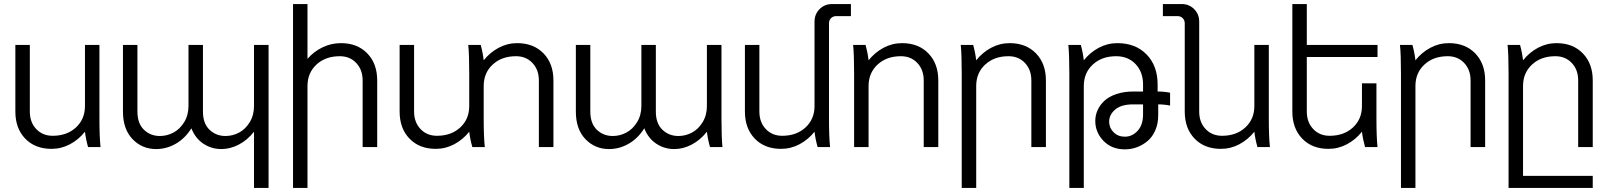

<svg xmlns="http://www.w3.org/2000/svg" viewBox="-20 -720 7873 940"><path d="M472.2 0H411.1Q399.9 -40 396 -75.2Q365.2 -36.6 322.8 -13.9Q280.3 8.8 231.9 8.8Q151.9 8.8 103.5 -41.3Q55.2 -91.3 55.2 -173.8V-500H126V-173.8Q126 -121.6 157.2 -88.4Q188.5 -55.2 237.8 -55.2Q307.6 -55.2 351.8 -95.9Q396 -136.7 396 -201.2V-500H466.8V-140.1Q466.8 -49.8 472.2 0Z M1294.9 200.2H1223.6V-75.2Q1190.9 -33.7 1148.9 -12Q1106.9 9.8 1064 9.8Q1015.1 9.8 975.6 -16.6Q936 -43 917 -91.8Q885.7 -42 840.3 -16.1Q794.9 9.8 744.6 9.8Q675.3 9.8 628.7 -39.1Q582 -87.9 582 -173.8V-500H652.8V-173.8Q652.8 -115.7 684.6 -85Q716.3 -54.2 762.7 -54.2Q797.4 -54.2 828.6 -70.6Q859.9 -86.9 881.3 -121.3Q902.8 -155.8 902.8 -201.2V-500H973.6V-173.8Q973.6 -115.7 1005.6 -85Q1037.6 -54.2 1084 -54.2Q1118.7 -54.2 1149.9 -70.6Q1181.2 -86.9 1202.4 -121.3Q1223.6 -155.8 1223.6 -201.2V-500H1294.9Z M1485.4 -700.2V-432.1Q1516.1 -467.3 1558.6 -488Q1601.1 -508.8 1649.4 -508.8Q1729.5 -508.8 1778.1 -458.7Q1826.7 -408.7 1826.7 -326.2V0H1755.4V-326.2Q1755.4 -378.4 1724.1 -411.6Q1692.9 -444.8 1643.6 -444.8Q1573.7 -444.8 1529.5 -404.1Q1485.4 -363.3 1485.4 -298.8V200.2H1414.6V-700.2Z M2277.3 -201.2V-359.9Q2277.3 -455.1 2272.5 -500H2333.5Q2343.8 -462.9 2348.1 -424.8Q2378.9 -463.4 2421.4 -486.1Q2463.9 -508.8 2512.2 -508.8Q2592.3 -508.8 2640.9 -458.7Q2689.5 -408.7 2689.5 -326.2V0H2618.2V-326.2Q2618.2 -378.4 2586.9 -411.6Q2555.7 -444.8 2506.3 -444.8Q2436.5 -444.8 2392.3 -404.1Q2348.1 -363.3 2348.1 -298.8V-140.1Q2348.1 -49.8 2353.5 0H2292.5Q2281.2 -40 2277.3 -75.2Q2246.6 -36.6 2204.1 -13.9Q2161.6 8.8 2113.3 8.8Q2033.2 8.8 1984.9 -41.3Q1936.5 -91.3 1936.5 -173.8V-500H2007.3V-173.8Q2007.3 -121.6 2038.6 -88.4Q2069.8 -55.2 2119.1 -55.2Q2189 -55.2 2233.2 -95.9Q2277.3 -136.7 2277.3 -201.2Z M3120.1 -201.2V-500H3190.9V-173.8Q3190.9 -115.7 3222.9 -85Q3254.9 -54.2 3301.3 -54.2Q3335.9 -54.2 3367.2 -70.6Q3398.4 -86.9 3419.7 -121.3Q3440.9 -155.8 3440.9 -201.2V-500H3512.2V-140.1Q3512.2 -44.9 3517.1 0H3456.1Q3444.8 -40 3440.9 -75.2Q3408.2 -33.7 3366.2 -12Q3324.2 9.8 3281.2 9.8Q3232.4 9.8 3192.9 -16.6Q3153.3 -43 3134.3 -91.8Q3103 -42 3057.6 -16.1Q3012.2 9.8 2961.9 9.8Q2892.6 9.8 2845.9 -39.1Q2799.3 -87.9 2799.3 -173.8V-500H2870.1V-173.8Q2870.1 -115.7 2901.9 -85Q2933.6 -54.2 2980 -54.2Q3014.6 -54.2 3045.9 -70.6Q3077.1 -86.9 3098.6 -121.3Q3120.1 -155.8 3120.1 -201.2Z M4038.6 -606V-140.1Q4038.6 -49.8 4043.9 0H3982.9Q3971.7 -40 3967.8 -75.2Q3937 -36.6 3894.5 -13.9Q3852.1 8.8 3803.7 8.8Q3723.6 8.8 3675.3 -41.3Q3627 -91.3 3627 -173.8V-500H3697.8V-173.8Q3697.8 -121.6 3729 -88.4Q3760.3 -55.2 3809.6 -55.2Q3879.4 -55.2 3923.6 -95.9Q3967.8 -136.7 3967.8 -201.2V-613.8Q3967.8 -650.4 3992.4 -675.3Q4017.1 -700.2 4053.7 -700.2H4146V-641.1H4073.7Q4058.6 -641.1 4048.6 -631.1Q4038.6 -621.1 4038.6 -606Z M4156.7 -500H4217.8Q4228 -462.9 4232.4 -424.8Q4263.2 -463.4 4305.7 -486.1Q4348.1 -508.8 4396.5 -508.8Q4476.6 -508.8 4525.1 -458.7Q4573.7 -408.7 4573.7 -326.2V0H4502.4V-326.2Q4502.4 -378.4 4471.2 -411.6Q4439.9 -444.8 4390.6 -444.8Q4320.8 -444.8 4276.6 -404.1Q4232.4 -363.3 4232.4 -298.8V0H4161.6V-359.9Q4161.6 -455.1 4156.7 -500Z M4683.6 -500H4744.6Q4754.9 -462.9 4759.3 -424.8Q4790 -463.4 4832.5 -486.1Q4875 -508.8 4923.3 -508.8Q5003.4 -508.8 5052 -458.7Q5100.6 -408.7 5100.6 -326.2V0H5029.3V-326.2Q5029.3 -378.4 4998 -411.6Q4966.8 -444.8 4917.5 -444.8Q4847.7 -444.8 4803.5 -404.1Q4759.3 -363.3 4759.3 -298.8V200.2H4688.5V-359.9Q4688.5 -455.1 4683.6 -500Z M5210.4 -500H5271.5Q5281.7 -462.9 5286.1 -424.8Q5316.9 -463.4 5359.4 -486.1Q5401.9 -508.8 5450.2 -508.8Q5539.6 -508.8 5593.5 -453.4Q5647.5 -397.9 5647.5 -306.2V-272Q5678.7 -272 5708.5 -266.1V-203.1Q5679.7 -209 5650.4 -209V-155.8Q5650.4 -115.2 5636.5 -82.8Q5622.6 -50.3 5599.1 -30.3Q5575.7 -10.3 5547.1 0.5Q5518.6 11.2 5487.3 11.2Q5422.4 11.2 5382.3 -30.5Q5342.3 -72.3 5342.3 -127.9Q5342.3 -155.3 5353.5 -180.4Q5364.7 -205.6 5386.7 -226.3Q5408.7 -247.1 5445.6 -259.5Q5482.4 -272 5529.3 -272H5576.2V-306.2Q5576.2 -367.7 5539.6 -406.2Q5502.9 -444.8 5444.3 -444.8Q5374.5 -444.8 5330.3 -404.1Q5286.1 -363.3 5286.1 -298.8V200.2H5215.3V-359.9Q5215.3 -455.1 5210.4 -500ZM5487.3 -50.8Q5522.9 -50.8 5549.6 -79.6Q5576.2 -108.4 5576.2 -160.2V-209H5527.3Q5469.7 -209 5439.9 -183.8Q5410.2 -158.7 5410.2 -124Q5410.2 -94.7 5431.6 -72.8Q5453.1 -50.8 5487.3 -50.8Z M6197.3 0H6136.2Q6125 -40 6121.1 -75.2Q6090.3 -36.6 6047.9 -13.9Q6005.4 8.8 5957 8.8Q5877 8.8 5828.6 -41.3Q5780.3 -91.3 5780.3 -173.8V-606Q5780.3 -621.1 5770.3 -631.1Q5760.3 -641.1 5745.1 -641.1H5673.3V-700.2H5765.1Q5801.8 -700.2 5826.4 -675.3Q5851.1 -650.4 5851.1 -613.8V-173.8Q5851.1 -121.6 5882.3 -88.4Q5913.6 -55.2 5962.9 -55.2Q6032.7 -55.2 6076.9 -95.9Q6121.1 -136.7 6121.1 -201.2V-500H6191.9V-140.1Q6191.9 -49.8 6197.3 0Z M6724.1 0H6663.1Q6651.9 -40 6647.9 -75.2Q6617.2 -36.6 6574.7 -13.9Q6532.2 8.8 6483.9 8.8Q6403.8 8.8 6355.5 -41.3Q6307.1 -91.3 6307.1 -173.8V-700.2H6377.9V-500H6724.1V-440.9H6377.9V-173.8Q6377.9 -121.6 6409.2 -88.4Q6440.4 -55.2 6489.7 -55.2Q6559.6 -55.2 6603.8 -95.9Q6647.9 -136.7 6647.9 -201.2V-312H6718.8V-140.1Q6718.8 -49.8 6724.1 0Z M6834 -500H6895Q6905.3 -462.9 6909.7 -424.8Q6940.4 -463.4 6982.9 -486.1Q7025.4 -508.8 7073.7 -508.8Q7153.8 -508.8 7202.4 -458.7Q7251 -408.7 7251 -326.2V0H7179.7V-326.2Q7179.7 -378.4 7148.4 -411.6Q7117.2 -444.8 7067.9 -444.8Q6998 -444.8 6953.9 -404.1Q6909.7 -363.3 6909.7 -298.8V200.2H6838.9V-359.9Q6838.9 -455.1 6834 -500Z M7365.7 200.2V-359.9Q7365.7 -455.1 7360.8 -500H7421.9Q7432.1 -462.9 7436.5 -424.8Q7467.3 -463.4 7509.8 -486.1Q7552.2 -508.8 7600.6 -508.8Q7680.7 -508.8 7729.2 -458.7Q7777.8 -408.7 7777.8 -326.2V0H7706.5V-326.2Q7706.5 -378.4 7675.3 -411.6Q7644 -444.8 7594.7 -444.8Q7524.9 -444.8 7480.7 -404.1Q7436.5 -363.3 7436.5 -298.8V141.1H7777.8V200.2Z"/></svg>

Font: LT Superior
Style: Regular
Weight: 400
Designer: Daniel Lyons
Foundry: LyonsType
Version: Version 1.000